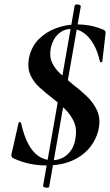

<svg xmlns="http://www.w3.org/2000/svg" viewBox="-20 -748 506 882"><path d="M206 109Q205 116 191 114Q177 112 178 105L323 -722Q324 -727 331.5 -727.5Q339 -728 345.5 -725.5Q352 -723 351 -718ZM192 12Q155 12 117.5 4.5Q80 -3 39 -22Q35 -25 33 -29.5Q31 -34 33 -41L65 -182Q65 -187 70.5 -187Q76 -187 77 -182Q90 -124 110 -86.5Q130 -49 157.5 -30.5Q185 -12 219 -12Q248 -12 270.5 -24.5Q293 -37 308 -60Q323 -83 327 -115Q334 -157 319.5 -189Q305 -221 278.5 -247Q252 -273 222 -296Q191 -320 162.5 -345.5Q134 -371 119.5 -404Q105 -437 113 -481Q124 -534 158 -568Q192 -602 239 -619Q286 -636 336 -636Q363 -636 393 -630.5Q423 -625 454 -612Q468 -605 465 -595L450 -465Q449 -462 444.5 -462Q440 -462 439 -465Q429 -512 409.5 -545.5Q390 -579 364.5 -597Q339 -615 309 -615Q279 -615 259 -601Q239 -587 228 -566.5Q217 -546 213 -526Q206 -487 220 -458.5Q234 -430 260 -407Q286 -384 315 -360Q348 -335 378 -306.5Q408 -278 425 -242.5Q442 -207 434 -160Q425 -112 394.5 -73Q364 -34 313.5 -11Q263 12 192 12Z"/></svg>

Font: Cormorant Infant Light
Style: Italic
Weight: 300
Italic angle: -10°
Designer: Christian Thalmann (Catharsis Fonts)
Foundry: Catharsis Fonts
Version: Version 4.001